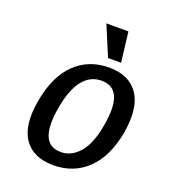

<svg xmlns="http://www.w3.org/2000/svg" viewBox="-131 -795 792 900"><g transform="rotate(20 265.0 -345.0)"><path d="M308 -550 245 -700H355L373 -550ZM69 -250Q92 -379 160 -444.5Q228 -510 329 -510Q429 -510 474.5 -444Q520 -378 499 -250Q476 -122 407.5 -56Q339 10 238 10Q137 10 91.5 -56Q46 -122 69 -250ZM250 -60Q302 -60 342 -105.5Q382 -151 399 -250Q432 -440 317 -440Q202 -440 169 -250Q136 -60 250 -60Z"/></g></svg>

Font: Scada
Style: Italic
Weight: 400
Italic angle: -10°
Designer: Jovanny Lemonad
Foundry: Jovanny Lemonad
Version: Version 4.100;PS 004.100;hotconv 1.0.88;makeotf.lib2.5.64775